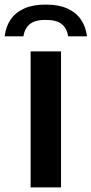

<svg xmlns="http://www.w3.org/2000/svg" viewBox="-60 -820 400 840"><path d="M74 0V-595H207V0ZM-39.5 -661Q-34.5 -703.5 -13.5 -734.5Q7.5 -765.5 45.8 -782.8Q84 -800 140 -800Q196.5 -800 234.8 -782.8Q273 -765.5 294.2 -734.2Q315.5 -703 320.5 -661H238.5Q232.5 -696.5 209.8 -714.8Q187 -733 140 -733Q93.5 -733 70.8 -714.8Q48 -696.5 42.5 -661Z"/></svg>

Font: Encode Sans SC Condensed Thin SemiBold
Style: Regular
Weight: 600
Version: Version 3.002